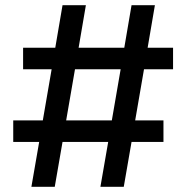

<svg xmlns="http://www.w3.org/2000/svg" viewBox="-20 -720 718 740"><path d="M101 0 131 -173H31V-256H145L179 -453H69V-536H193L221 -700H311L283 -536H459L487 -700H577L549 -536H647V-453H535L501 -256H610V-173H487L457 0H367L397 -173H221L191 0ZM235 -256H411L445 -453H269Z"/></svg>

Font: Lexend
Style: Regular
Weight: 400
Designer: Bonnie Shaver-Troup, Thomas Jockin
Foundry: Lexend
Version: Version 1.007; ttfautohint (v1.8.3)